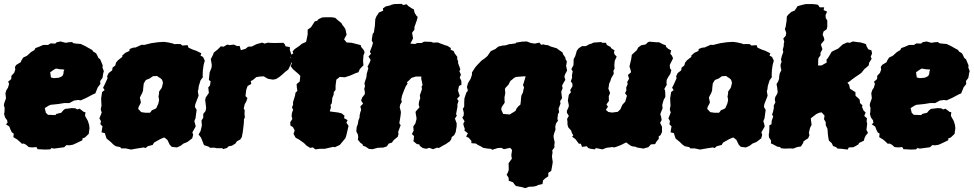

<svg xmlns="http://www.w3.org/2000/svg" viewBox="-24 -743 5025 991"><path d="M208 29 191 28 170 27 164 16 142 18 124 16 112 5 99 -2 89 -1 80 -10 65 -23 45 -35 47 -53 37 -60 31 -72 24 -90 7 -101 15 -110 13 -122 2 -137 -3 -155 -1 -163 0 -186 -4 -199 -2 -211 7 -236 4 -262 9 -278 17 -290 23 -310 18 -321 34 -335 35 -352 49 -367 55 -384 53 -397 60 -408 83 -422 86 -430 96 -446 115 -455 136 -474 154 -485 159 -495 176 -501 199 -511H224L237 -519L261 -518L269 -525L289 -529L315 -522L332 -525L348 -526L355 -520L369 -518L393 -516L418 -504L430 -497L452 -485L457 -477L472 -468L478 -457L484 -444L493 -437L506 -406L505 -394L512 -376L509 -365L505 -341L493 -325L494 -309L481 -293L468 -261L456 -256L422 -238L393 -225L379 -227L358 -224L334 -211H307L289 -208L276 -206L237 -202L226 -197L207 -185L210 -173L213 -160L216 -158L224 -150H236L262 -149L267 -155L292 -161L302 -173L312 -181L347 -185L365 -184L375 -178L387 -182L409 -165L417 -164L415 -145L430 -118L436 -98L438 -81L434 -52L414 -33L402 -29L401 -19L372 -5L352 4L334 7L319 6L307 17L277 21L255 24L242 21L235 28ZM250 -340H262L268 -341H272L280 -342L287 -345L292 -347L296 -350L300 -354L303 -361L304 -368V-373L306 -378L308 -384H303L298 -385H290L283 -386L277 -387L273 -388L264 -389L257 -385L251 -381L246 -378L241 -374L235 -370L236 -364L237 -356L238 -350L239 -343L245 -342Z M718 18 686 23 652 29 625 23H602L596 16L574 12L561 3L548 -10L526 -28L517 -56L500 -60L505 -91L494 -102L497 -118L489 -132L501 -162L496 -178L500 -199L499 -212L498 -235L503 -268L516 -278L508 -290L518 -310L531 -339L529 -350L537 -366L555 -380L557 -394L571 -405L575 -420L585 -432L608 -450L606 -455L622 -470L644 -480L645 -490L663 -497L676 -498L707 -512L720 -511L756 -520L791 -525L822 -527L844 -524L870 -518L875 -515L892 -516L909 -515L917 -508L944 -510L949 -497L971 -487L989 -481L1015 -468L1011 -456L1024 -449L1033 -430L1027 -408L1023 -379L1022 -355L1023 -345L1011 -328L1002 -299L1000 -282L997 -272L1001 -249L984 -205L982 -191L991 -176L985 -132L979 -118L984 -100L986 -90L969 -60L973 -47L968 -29L955 -19L943 -10L923 -2L909 9L894 16L888 18L863 15L852 4L840 -21L825 -33L819 -32L803 -25L771 -7L764 5L738 12L728 21ZM727 -161H750L755 -167L760 -174L775 -180L783 -185L787 -195L791 -203L794 -212L797 -226L796 -235L794 -244L797 -260V-270L802 -277L806 -283L810 -288L813 -297L814 -302L817 -314L815 -324L812 -332L803 -340L793 -346L787 -351L773 -350H766L757 -344L749 -338L736 -333L729 -330L723 -321L718 -312L717 -304L716 -294L715 -287V-279L712 -268L709 -261L703 -250L698 -239L699 -233L701 -226L703 -213L698 -203L692 -192L689 -181L698 -172L701 -168L706 -164Z M1095 22 1081 19 1061 20 1053 14 1029 6 1021 -14 1014 -32 1001 -49 1011 -66 1018 -95 1016 -121 1025 -135V-155L1037 -170L1040 -186L1035 -227L1038 -240L1054 -263L1051 -292L1060 -302L1063 -324L1054 -330L1058 -369L1068 -394L1069 -409L1064 -438L1073 -455L1080 -472L1100 -488L1116 -504L1130 -502L1149 -513L1162 -510L1182 -513L1201 -505L1213 -506L1219 -484L1243 -491L1257 -502L1276 -503L1300 -515L1329 -523L1342 -518L1359 -523L1365 -522L1392 -521L1439 -522L1446 -514L1450 -504L1472 -500V-485L1476 -473L1481 -457L1475 -447L1486 -433L1477 -411L1464 -384L1448 -372L1436 -361L1421 -348L1401 -335L1385 -332L1360 -336L1347 -343L1338 -349L1318 -348L1299 -345L1281 -330L1270 -324L1273 -310L1254 -299L1247 -280L1243 -247L1253 -237L1247 -219L1239 -205L1234 -182L1239 -175L1238 -155L1240 -137L1235 -127V-114L1233 -93L1229 -61L1224 -35L1216 -23L1199 -14L1191 -2L1173 9L1156 12L1147 21L1126 27L1125 22Z M1603 28 1592 18 1576 20 1556 7 1551 1 1543 -6 1519 -23 1502 -32 1491 -52 1497 -70 1488 -87 1475 -95 1474 -112 1485 -129 1481 -144 1483 -160 1489 -177 1483 -188 1489 -204 1488 -214 1499 -250 1501 -264 1511 -274 1508 -292 1507 -309 1523 -322 1526 -351 1518 -360 1488 -386 1476 -402 1483 -416 1480 -428 1476 -458 1490 -468 1486 -477 1496 -489 1521 -506 1534 -517 1556 -527 1564 -565V-590L1581 -602L1601 -633L1612 -635L1621 -645L1639 -653L1658 -654H1688L1706 -651L1716 -642L1738 -624L1744 -613L1751 -605L1759 -592L1765 -564L1752 -540L1765 -524L1792 -522L1819 -515L1838 -510L1840 -501L1854 -484L1858 -473L1852 -457L1850 -427L1852 -406L1833 -386L1826 -370L1813 -366L1786 -354L1756 -344L1730 -346L1712 -332L1708 -300V-279L1699 -268L1698 -254L1691 -237L1690 -224L1688 -208L1682 -202L1684 -188L1678 -168L1723 -162L1739 -158L1754 -146L1752 -133L1770 -123L1764 -110L1775 -93L1764 -46L1759 -30L1730 5L1704 17L1696 15L1652 25H1627Z M1823 -22 1825 -35 1823 -49 1815 -65 1817 -87 1823 -103 1826 -122 1832 -137V-146L1835 -161L1840 -176L1836 -194L1850 -208L1840 -224L1845 -239L1859 -257V-269L1856 -285L1860 -298L1857 -313L1862 -329L1867 -343L1869 -363L1871 -369L1877 -391L1873 -399L1884 -420L1889 -434L1878 -451L1891 -466L1885 -475L1890 -489L1896 -504L1901 -522L1895 -533L1896 -546L1900 -569L1906 -576L1909 -598L1911 -610L1913 -644L1919 -659L1928 -672L1931 -678L1954 -688L1952 -699L1967 -710L1990 -715L1995 -718L2011 -722L2050 -723L2056 -717L2075 -721L2083 -712L2103 -699L2112 -695L2116 -677L2126 -661L2132 -656L2128 -640L2115 -603V-590L2103 -574L2106 -556L2108 -545L2101 -531L2094 -518L2105 -517L2118 -516L2130 -521H2152L2165 -528L2201 -527L2212 -523L2236 -524L2248 -519L2275 -509L2286 -506L2303 -495L2302 -486L2317 -480L2323 -467L2336 -450V-437L2341 -426L2340 -418L2348 -397L2352 -384L2347 -376L2355 -358L2349 -342L2357 -326L2358 -306L2345 -299L2340 -275L2349 -248L2335 -233L2343 -222L2337 -205V-191L2330 -154L2334 -146L2324 -131L2333 -107V-92L2328 -61L2320 -45L2308 -36L2304 -22L2297 -13L2275 2L2265 7L2241 21L2233 19L2211 27L2191 20L2176 25L2158 21L2143 10L2140 2L2128 1L2110 -14L2112 -28L2113 -41L2102 -51L2111 -69L2109 -90L2120 -106L2126 -129L2125 -139L2121 -161L2122 -168L2141 -189L2137 -203L2139 -219L2145 -236L2143 -251L2154 -283L2152 -296L2157 -304L2154 -320L2150 -337L2151 -348H2122L2100 -341L2088 -329L2076 -318L2080 -312L2070 -297L2062 -278L2051 -249L2047 -229L2050 -217L2042 -204L2039 -190L2045 -167V-159L2043 -143L2041 -130L2037 -107L2044 -97L2031 -62L2033 -52L2029 -37L2008 -20L1999 -7L1983 -2L1972 13L1953 19H1944L1925 20L1899 27L1881 26L1863 14L1849 9L1847 1L1837 -5Z M2455 11 2442 5 2433 -2 2409 -4V-16L2395 -32L2382 -38L2391 -55L2373 -69L2375 -78L2370 -92L2367 -104L2374 -117L2362 -136L2369 -146L2370 -161L2365 -181L2372 -193V-214L2373 -235L2383 -265L2391 -275L2386 -294L2391 -312L2395 -320L2405 -336L2412 -357V-369L2428 -394L2438 -406L2461 -430L2477 -441L2492 -454L2509 -479L2533 -490L2541 -497L2549 -503L2571 -508L2586 -509L2607 -516L2608 -515L2637 -519L2640 -523L2670 -528L2695 -529L2716 -521L2736 -518L2760 -523L2769 -512L2782 -514L2790 -511L2804 -510L2818 -503L2849 -494L2864 -483L2879 -473L2883 -462L2894 -446L2895 -438L2902 -425L2898 -403L2903 -379L2892 -358L2889 -347L2894 -331L2885 -316L2877 -301L2880 -288L2873 -270L2874 -259L2877 -236L2867 -221L2869 -208L2859 -182L2862 -164L2856 -154L2853 -129L2856 -120L2846 -106L2842 -90L2843 -73L2836 -54L2833 -41L2834 -31L2839 -9L2837 6L2838 17L2826 34L2828 43L2825 63L2826 73L2829 93L2826 113L2821 139L2806 149V167L2791 177L2779 188L2776 207L2753 212L2744 217L2729 220L2706 221L2687 228L2666 222L2639 217L2631 208L2624 198L2602 190L2601 174L2591 159L2598 146L2602 133L2601 100L2607 91L2618 76L2615 59L2619 31L2609 20L2577 27L2564 20L2546 21L2517 30L2509 25L2493 24L2470 20ZM2607 -152 2613 -156 2631 -167 2637 -171 2641 -181 2651 -194 2657 -199 2662 -203 2664 -218 2665 -233 2667 -249 2671 -258 2675 -265 2677 -276 2678 -282 2681 -290 2678 -299 2675 -304 2679 -314 2681 -322 2684 -331 2686 -338 2689 -349H2678L2667 -348L2653 -347L2642 -346L2637 -345L2627 -339L2618 -331L2611 -326L2607 -319L2601 -307L2594 -299L2587 -292L2582 -284L2583 -275L2584 -263L2582 -252L2580 -242V-228L2581 -213L2572 -200L2566 -191L2563 -180L2566 -170L2570 -162L2573 -155L2585 -154Z M3047 28 3025 25 3012 21 3005 12 2980 15 2974 -1H2964L2952 -17L2945 -26L2929 -37L2935 -45L2928 -56L2924 -69L2909 -86L2905 -100V-114L2903 -129L2912 -145L2902 -161V-171L2911 -191L2912 -200L2907 -224L2912 -254L2923 -267L2919 -278L2931 -298L2930 -313L2922 -323L2929 -342L2928 -353L2932 -375L2925 -386L2936 -407L2937 -438L2945 -453L2950 -470L2953 -481L2963 -494L2980 -505H3000L3018 -515L3027 -517L3039 -523L3078 -526L3086 -522H3104L3108 -511L3127 -501L3132 -493L3148 -483L3145 -473L3148 -462L3159 -451L3149 -429L3147 -409L3148 -388L3142 -378L3144 -362L3131 -340L3126 -324L3120 -311L3118 -296L3116 -286L3125 -263L3118 -246L3119 -222L3106 -204L3114 -192L3103 -176L3116 -165L3136 -162L3165 -166L3180 -181V-184L3189 -203L3203 -218L3212 -249L3202 -262L3209 -276L3208 -291L3216 -310L3213 -319L3223 -337L3217 -356L3233 -370L3231 -381L3225 -400L3227 -409L3234 -438L3237 -460L3254 -476L3263 -484L3270 -498L3285 -509L3309 -514L3320 -525L3328 -528L3362 -525H3377L3399 -514L3413 -509V-502L3425 -491L3440 -483L3436 -465L3444 -456L3450 -442L3433 -408L3434 -391L3441 -381L3436 -362L3424 -344L3417 -330L3416 -313L3418 -307L3405 -284L3409 -274L3410 -256V-243L3401 -226L3394 -201L3396 -184L3389 -167L3384 -154L3389 -137L3391 -123L3383 -109L3393 -89V-62L3386 -46L3376 -39V-26L3365 -13L3357 1L3336 2L3322 17L3306 21L3298 24L3262 18L3259 15L3238 12L3228 7L3208 -8L3184 4L3175 8L3156 15L3147 18L3136 16L3106 20L3085 28L3051 21Z M3655 18 3623 23 3589 29 3562 23H3539L3533 16L3511 12L3498 3L3485 -10L3463 -28L3454 -56L3437 -60L3442 -91L3431 -102L3434 -118L3426 -132L3438 -162L3433 -178L3437 -199L3436 -212L3435 -235L3440 -268L3453 -278L3445 -290L3455 -310L3468 -339L3466 -350L3474 -366L3492 -380L3494 -394L3508 -405L3512 -420L3522 -432L3545 -450L3543 -455L3559 -470L3581 -480L3582 -490L3600 -497L3613 -498L3644 -512L3657 -511L3693 -520L3728 -525L3759 -527L3781 -524L3807 -518L3812 -515L3829 -516L3846 -515L3854 -508L3881 -510L3886 -497L3908 -487L3926 -481L3952 -468L3948 -456L3961 -449L3970 -430L3964 -408L3960 -379L3959 -355L3960 -345L3948 -328L3939 -299L3937 -282L3934 -272L3938 -249L3921 -205L3919 -191L3928 -176L3922 -132L3916 -118L3921 -100L3923 -90L3906 -60L3910 -47L3905 -29L3892 -19L3880 -10L3860 -2L3846 9L3831 16L3825 18L3800 15L3789 4L3777 -21L3762 -33L3756 -32L3740 -25L3708 -7L3701 5L3675 12L3665 21ZM3664 -161H3687L3692 -167L3697 -174L3712 -180L3720 -185L3724 -195L3728 -203L3731 -212L3734 -226L3733 -235L3731 -244L3734 -260V-270L3739 -277L3743 -283L3747 -288L3750 -297L3751 -302L3754 -314L3752 -324L3749 -332L3740 -340L3730 -346L3724 -351L3710 -350H3703L3694 -344L3686 -338L3673 -333L3666 -330L3660 -321L3655 -312L3654 -304L3653 -294L3652 -287V-279L3649 -268L3646 -261L3640 -250L3635 -239L3636 -233L3638 -226L3640 -213L3635 -203L3629 -192L3626 -181L3635 -172L3638 -168L3643 -164Z M4027 24 4006 22 4003 16 3988 14 3970 4 3955 -3 3956 -17 3945 -34 3944 -49 3946 -60 3947 -79V-96L3958 -102L3959 -119L3967 -142L3961 -151L3966 -166L3970 -185V-199L3978 -214L3975 -231L3978 -243L3988 -260L3990 -269L3987 -293L3984 -309L3992 -322L3997 -335L3998 -351L4001 -365L4009 -381L4005 -399V-411L4010 -423L4007 -437L4012 -456L4019 -475L4016 -486L4021 -504L4022 -521L4024 -528L4019 -544L4032 -559L4034 -574L4027 -593L4031 -604L4036 -636L4037 -657L4044 -667L4061 -682L4077 -688L4087 -702L4092 -711L4121 -719L4136 -722H4171L4190 -720L4198 -718L4207 -705H4230L4227 -691L4245 -683L4237 -665L4238 -650L4246 -637V-606L4243 -592L4227 -581L4222 -564L4229 -548L4231 -536L4213 -514L4216 -504L4221 -489L4211 -471V-458L4200 -442L4199 -429V-416L4198 -405H4216L4232 -414L4243 -420L4242 -435L4249 -443L4260 -461L4268 -475L4276 -480L4302 -492L4313 -502L4326 -514L4340 -520L4349 -524L4362 -522L4378 -529L4399 -526L4418 -524L4435 -519L4446 -515L4448 -506L4457 -489L4474 -483L4477 -467L4470 -450L4475 -440L4462 -419L4460 -406L4448 -395L4438 -387L4422 -367L4411 -359L4396 -349L4386 -342L4375 -334L4364 -325L4350 -316L4359 -305L4363 -285L4373 -279L4385 -271L4391 -268L4392 -248L4401 -241L4413 -229L4415 -211L4428 -199L4425 -192L4433 -173L4444 -162L4437 -145L4451 -132L4449 -116L4452 -105L4450 -88L4448 -73L4456 -57L4445 -44L4438 -30L4435 -17L4410 -5L4407 2L4392 11L4380 17L4357 18L4351 29L4320 25L4299 24L4291 16L4276 11L4269 -4L4257 -15L4254 -18L4250 -41L4249 -52L4247 -78L4238 -97V-112L4229 -128L4232 -146L4225 -154L4217 -163L4204 -161L4189 -154L4180 -147L4172 -141L4161 -132L4162 -121L4165 -99L4157 -83L4151 -58L4154 -45L4147 -29L4134 -21L4123 -13L4122 -6L4110 13L4091 16L4070 24L4054 23Z M4677 29 4660 28 4639 27 4633 16 4611 18 4593 16 4581 5 4568 -2 4558 -1 4549 -10 4534 -23 4514 -35 4516 -53 4506 -60 4500 -72 4493 -90 4476 -101 4484 -110 4482 -122 4471 -137 4466 -155 4468 -163 4469 -186 4465 -199 4467 -211 4476 -236 4473 -262 4478 -278 4486 -290 4492 -310 4487 -321 4503 -335 4504 -352 4518 -367 4524 -384 4522 -397 4529 -408 4552 -422 4555 -430 4565 -446 4584 -455 4605 -474 4623 -485 4628 -495 4645 -501 4668 -511H4693L4706 -519L4730 -518L4738 -525L4758 -529L4784 -522L4801 -525L4817 -526L4824 -520L4838 -518L4862 -516L4887 -504L4899 -497L4921 -485L4926 -477L4941 -468L4947 -457L4953 -444L4962 -437L4975 -406L4974 -394L4981 -376L4978 -365L4974 -341L4962 -325L4963 -309L4950 -293L4937 -261L4925 -256L4891 -238L4862 -225L4848 -227L4827 -224L4803 -211H4776L4758 -208L4745 -206L4706 -202L4695 -197L4676 -185L4679 -173L4682 -160L4685 -158L4693 -150H4705L4731 -149L4736 -155L4761 -161L4771 -173L4781 -181L4816 -185L4834 -184L4844 -178L4856 -182L4878 -165L4886 -164L4884 -145L4899 -118L4905 -98L4907 -81L4903 -52L4883 -33L4871 -29L4870 -19L4841 -5L4821 4L4803 7L4788 6L4776 17L4746 21L4724 24L4711 21L4704 28ZM4719 -340H4731L4737 -341H4741L4749 -342L4756 -345L4761 -347L4765 -350L4769 -354L4772 -361L4773 -368V-373L4775 -378L4777 -384H4772L4767 -385H4759L4752 -386L4746 -387L4742 -388L4733 -389L4726 -385L4720 -381L4715 -378L4710 -374L4704 -370L4705 -364L4706 -356L4707 -350L4708 -343L4714 -342Z"/></svg>

Font: Winky Rough Black
Style: Italic
Weight: 900
Italic angle: -8.97852°
Designer: Simon Atzbach
Foundry: typofactur
Version: Version 1.206; ttfautohint (v1.8.4.7-5d5b)